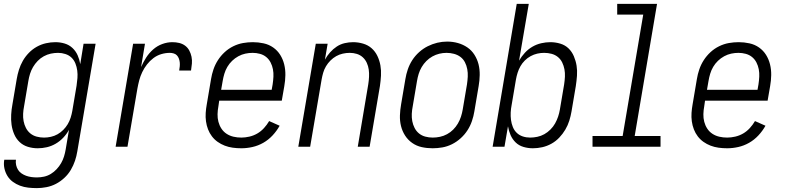

<svg xmlns="http://www.w3.org/2000/svg" viewBox="-26 -755 4046 988"><path d="M164 213Q141 213 119 210.5Q97 208 77 200.5Q57 193 40 180.5Q23 168 12 150Q1 132 -3.5 110.5Q-8 89 -4 67H56Q54 81 57 94.5Q60 108 67 119Q74 130 85 137.5Q96 145 108.5 149.5Q121 154 135 156Q149 158 164 158Q182 158 200.5 154Q219 150 235.5 140Q252 130 265.5 115.5Q279 101 288.5 84.5Q298 68 303.5 50Q309 32 312 14L329 -87Q317 -65 299.5 -46.5Q282 -28 260.5 -15.5Q239 -3 215.5 2.5Q192 8 168 8Q142 8 117.5 0.5Q93 -7 75 -24Q57 -41 47 -64.5Q37 -88 33.5 -113Q30 -138 31.5 -165Q33 -192 38 -218L60 -348Q64 -372 71.5 -396Q79 -420 91.5 -442Q104 -464 122.5 -483Q141 -502 163.5 -514.5Q186 -527 210.5 -532.5Q235 -538 259 -538Q284 -538 307 -531Q330 -524 347 -508Q364 -492 373.5 -470.5Q383 -449 387 -425L404 -530H466L372 23Q368 48 360 72Q352 96 338.5 119Q325 142 305 160.5Q285 179 262 191Q239 203 213.5 208Q188 213 164 213ZM200 -47H201Q218 -47 236 -51Q254 -55 270 -64Q286 -73 299.5 -86.5Q313 -100 322.5 -116Q332 -132 337.5 -149.5Q343 -167 346 -184L368 -314Q371 -334 372.5 -353.5Q374 -373 371.5 -392Q369 -411 362 -428.5Q355 -446 342 -458.5Q329 -471 310.5 -477Q292 -483 273 -483Q254 -483 235.5 -479Q217 -475 199.5 -465.5Q182 -456 168 -441.5Q154 -427 144 -410Q134 -393 128.5 -375Q123 -357 120 -339L98 -209Q94 -189 93 -169.5Q92 -150 95.5 -131.5Q99 -113 107.5 -96.5Q116 -80 130 -68.5Q144 -57 162.5 -52Q181 -47 200 -47Z M569 0 659 -530H720L700 -410Q711 -435 726 -458.5Q741 -482 762 -500.5Q783 -519 809 -528.5Q835 -538 861 -538Q879 -538 896 -534Q913 -530 926.5 -520Q940 -510 948 -495Q956 -480 959.5 -463Q963 -446 961.5 -428Q960 -410 957 -392H896Q898 -403 899 -413.5Q900 -424 899 -434Q898 -444 894.5 -453.5Q891 -463 884.5 -470Q878 -477 868 -480Q858 -483 848 -483Q826 -483 804 -476.5Q782 -470 763.5 -456Q745 -442 730.5 -423.5Q716 -405 706 -384Q696 -363 690.5 -342Q685 -321 681 -299L630 0Z M1216 8Q1193 8 1171.5 5Q1150 2 1130.5 -5.5Q1111 -13 1094 -25Q1077 -37 1064.5 -53.5Q1052 -70 1044.5 -89.5Q1037 -109 1034 -130.5Q1031 -152 1032.5 -174Q1034 -196 1038 -218L1060 -348Q1064 -373 1072.5 -398Q1081 -423 1095.5 -445.5Q1110 -468 1130 -486.5Q1150 -505 1174.5 -517Q1199 -529 1224.5 -533.5Q1250 -538 1275 -538Q1303 -538 1330.5 -532Q1358 -526 1380 -510.5Q1402 -495 1416 -472.5Q1430 -450 1436.5 -423.5Q1443 -397 1442.5 -368.5Q1442 -340 1437 -312L1424 -237H1102L1098 -209Q1094 -188 1093.5 -167.5Q1093 -147 1098 -128Q1103 -109 1113.5 -93Q1124 -77 1140 -66.5Q1156 -56 1175.5 -51.5Q1195 -47 1216 -47Q1236 -47 1257.5 -52Q1279 -57 1298 -68Q1317 -79 1332.5 -96Q1348 -113 1359 -132L1413 -108Q1398 -81 1376.5 -58Q1355 -35 1328.5 -20Q1302 -5 1273 1.5Q1244 8 1216 8ZM1112 -293H1372L1377 -321Q1380 -341 1381 -360.5Q1382 -380 1378.5 -398.5Q1375 -417 1366.5 -433.5Q1358 -450 1344 -461.5Q1330 -473 1311.5 -478Q1293 -483 1274 -483Q1255 -483 1236.5 -479Q1218 -475 1200.5 -465.5Q1183 -456 1168.5 -442Q1154 -428 1144 -411Q1134 -394 1128.5 -375.5Q1123 -357 1120 -339Z M1509 0 1599 -530H1660L1646 -448Q1657 -468 1672.5 -485.5Q1688 -503 1707 -515.5Q1726 -528 1748 -533Q1770 -538 1791 -538Q1817 -538 1842.5 -530.5Q1868 -523 1886.5 -506.5Q1905 -490 1916 -467Q1927 -444 1931.5 -418.5Q1936 -393 1934.5 -366Q1933 -339 1929 -312L1876 0H1815L1869 -321Q1872 -340 1873 -359.5Q1874 -379 1871.5 -397Q1869 -415 1861.5 -431.5Q1854 -448 1841 -460Q1828 -472 1810.5 -477.5Q1793 -483 1774 -483Q1774 -483 1773.5 -483Q1773 -483 1773 -483Q1756 -483 1738 -479Q1720 -475 1704 -466Q1688 -457 1674.5 -443.5Q1661 -430 1651.5 -414Q1642 -398 1637 -380.5Q1632 -363 1629 -346L1570 0Z M2200 8Q2171 8 2144 2Q2117 -4 2095 -19.5Q2073 -35 2058.5 -57.5Q2044 -80 2037.5 -106.5Q2031 -133 2032 -161.5Q2033 -190 2038 -218L2060 -348Q2064 -373 2072.5 -398Q2081 -423 2095.5 -445.5Q2110 -468 2130.5 -486.5Q2151 -505 2175 -517Q2199 -529 2224 -535Q2249 -541 2275 -541Q2304 -541 2330.5 -533.5Q2357 -526 2379 -511Q2401 -496 2415.5 -473Q2430 -450 2436.5 -424Q2443 -398 2442.5 -369Q2442 -340 2437 -312L2415 -182Q2411 -157 2402.5 -132Q2394 -107 2379.5 -84.5Q2365 -62 2344.5 -43.5Q2324 -25 2300 -13Q2276 -1 2250.5 3.5Q2225 8 2200 8ZM2201 -47Q2219 -47 2238 -51Q2257 -55 2274.5 -64.5Q2292 -74 2306 -88Q2320 -102 2330 -119Q2340 -136 2346 -154.5Q2352 -173 2355 -191L2377 -321Q2380 -341 2381 -360.5Q2382 -380 2378.5 -399Q2375 -418 2366.5 -434.5Q2358 -451 2343.5 -462Q2329 -473 2310 -478Q2291 -483 2272 -483Q2253 -483 2234.5 -478.5Q2216 -474 2199 -464.5Q2182 -455 2168 -441Q2154 -427 2144 -410Q2134 -393 2128.5 -375Q2123 -357 2120 -339L2098 -209Q2094 -189 2093 -169.5Q2092 -150 2095.5 -131.5Q2099 -113 2107.5 -96.5Q2116 -80 2130 -68.5Q2144 -57 2162.5 -52Q2181 -47 2201 -47Z M2716 8Q2691 8 2667.5 1Q2644 -6 2627.5 -22Q2611 -38 2601.5 -59.5Q2592 -81 2588 -105L2570 0H2509L2633 -735H2695L2645 -443Q2658 -465 2675 -483.5Q2692 -502 2713.5 -514.5Q2735 -527 2759 -532.5Q2783 -538 2806 -538Q2806 -538 2806 -538Q2806 -538 2806 -538Q2832 -538 2857 -530.5Q2882 -523 2899.5 -506Q2917 -489 2927 -465.5Q2937 -442 2941 -417Q2945 -392 2943 -365Q2941 -338 2937 -312L2915 -182Q2911 -158 2903.5 -134Q2896 -110 2883 -88Q2870 -66 2852 -47Q2834 -28 2811.5 -15.5Q2789 -3 2764.5 2.5Q2740 8 2716 8ZM2702 -47Q2720 -47 2739 -51Q2758 -55 2775 -64.5Q2792 -74 2806.5 -88.5Q2821 -103 2830.5 -120Q2840 -137 2846 -155Q2852 -173 2855 -191L2877 -321Q2880 -341 2881 -360.5Q2882 -380 2878.5 -398.5Q2875 -417 2867 -433.5Q2859 -450 2845 -461.5Q2831 -473 2812.5 -478Q2794 -483 2774 -483Q2756 -483 2738.5 -479Q2721 -475 2704.5 -466Q2688 -457 2674.5 -443.5Q2661 -430 2652 -414Q2643 -398 2637.5 -380.5Q2632 -363 2629 -346L2607 -216Q2603 -196 2602 -176.5Q2601 -157 2603.5 -138Q2606 -119 2613 -101.5Q2620 -84 2633 -71.5Q2646 -59 2664 -53Q2682 -47 2702 -47Z M3023 0V-55H3178L3284 -680H3150V-735H3355L3240 -55H3373V0Z M3716 8Q3693 8 3671.5 5Q3650 2 3630.5 -5.5Q3611 -13 3594 -25Q3577 -37 3564.5 -53.5Q3552 -70 3544.5 -89.5Q3537 -109 3534 -130.5Q3531 -152 3532.5 -174Q3534 -196 3538 -218L3560 -348Q3564 -373 3572.5 -398Q3581 -423 3595.5 -445.5Q3610 -468 3630 -486.5Q3650 -505 3674.5 -517Q3699 -529 3724.5 -533.5Q3750 -538 3775 -538Q3803 -538 3830.5 -532Q3858 -526 3880 -510.5Q3902 -495 3916 -472.5Q3930 -450 3936.5 -423.5Q3943 -397 3942.5 -368.5Q3942 -340 3937 -312L3924 -237H3602L3598 -209Q3594 -188 3593.5 -167.5Q3593 -147 3598 -128Q3603 -109 3613.5 -93Q3624 -77 3640 -66.5Q3656 -56 3675.5 -51.5Q3695 -47 3716 -47Q3736 -47 3757.5 -52Q3779 -57 3798 -68Q3817 -79 3832.5 -96Q3848 -113 3859 -132L3913 -108Q3898 -81 3876.5 -58Q3855 -35 3828.5 -20Q3802 -5 3773 1.5Q3744 8 3716 8ZM3612 -293H3872L3877 -321Q3880 -341 3881 -360.5Q3882 -380 3878.5 -398.5Q3875 -417 3866.5 -433.5Q3858 -450 3844 -461.5Q3830 -473 3811.5 -478Q3793 -483 3774 -483Q3755 -483 3736.5 -479Q3718 -475 3700.5 -465.5Q3683 -456 3668.5 -442Q3654 -428 3644 -411Q3634 -394 3628.5 -375.5Q3623 -357 3620 -339Z"/></svg>

Font: iosevka_custom_sans_ss08 Light
Style: Italic
Weight: 300
Italic angle: -10°
Designer: Belleve Invis
Foundry: Belleve Invis
Version: Version 10.3.0; ttfautohint (v1.8.3)